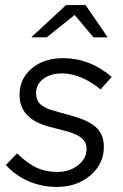

<svg xmlns="http://www.w3.org/2000/svg" viewBox="-20 -726 483 756"><path d="M3 0ZM3 -76 47 -122Q90 -81 125.5 -65Q161 -49 205 -49Q254 -49 287.5 -75.5Q321 -102 321 -139Q321 -164 304 -180Q287 -196 247 -208L170 -228Q113 -244 85 -275Q57 -306 57 -353Q57 -416 105 -456.5Q153 -497 229 -497Q281 -497 329 -478.5Q377 -460 420 -423L376 -374Q340 -404 300.5 -420.5Q261 -437 225 -437Q179 -437 150.5 -415.5Q122 -394 122 -360Q122 -333 138 -316.5Q154 -300 192 -290L270 -268Q333 -250 361 -222Q389 -194 389 -148Q389 -81 336 -35.5Q283 10 204 10Q145 10 93.5 -12Q42 -34 3 -76ZM348 -579 274 -667 164 -579H103L240 -706H317L404 -579Z"/></svg>

Font: Red Hat Text
Style: Italic
Weight: 400
Italic angle: -12°
Designer: Pentagram / MCKL
Foundry: Pentagram / MCKL
Version: Version 1.005; Red Hat Text Italic